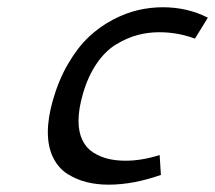

<svg xmlns="http://www.w3.org/2000/svg" viewBox="-20 -499 593 529"><path d="M126 -224.1Q142.1 -279.8 168.2 -324.2Q194.3 -368.7 224.6 -397.2Q254.9 -425.8 290.8 -444.6Q326.7 -463.4 360.6 -471.2Q394.5 -479 428.7 -479Q496.6 -479 552.7 -450.2L517.1 -392.6Q469.7 -410.2 418.9 -410.2Q387.2 -410.2 358.4 -402.3Q329.6 -394.5 300 -376.7Q270.5 -358.9 246.6 -324.2Q222.7 -289.6 208.5 -240.7Q196.3 -198.2 196.3 -166.5Q196.3 -135.3 207 -113Q217.8 -90.8 236.8 -78.9Q255.9 -66.9 277.6 -61.5Q299.3 -56.2 326.2 -56.2Q370.1 -56.2 419.9 -71.8L423.3 -17.1Q347.2 9.8 279.3 9.8Q247.1 9.8 219.2 2.9Q191.4 -3.9 166.3 -19.5Q141.1 -35.2 126.5 -64.7Q111.8 -94.2 111.8 -134.8Q111.8 -174.8 126 -224.1Z"/></svg>

Font: Cantarell
Style: Italic
Weight: 400
Italic angle: -16°
Designer: Dave Crossland
Version: Version 1.004